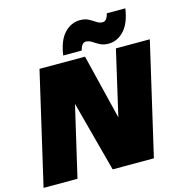

<svg xmlns="http://www.w3.org/2000/svg" viewBox="-138 -1045 1115 1165"><g transform="rotate(-15 420.0 -463.0)"><path d="M-8 0 155 -704H441L541 -296L635 -704H848L685 0H426L308 -443L205 0ZM753 -924Q740 -833 698 -788Q656 -743 600 -743Q569 -743 546.5 -755Q524 -767 506 -779Q488 -791 469 -791Q455 -791 445.5 -778.5Q436 -766 431 -745H315Q328 -837 370 -881.5Q412 -926 468 -926Q500 -926 522 -914Q544 -902 562 -890Q580 -878 599 -878Q613 -878 622.5 -890.5Q632 -903 637 -924Z"/></g></svg>

Font: Prodigy Sans Black
Style: Italic
Weight: 900
Italic angle: -13°
Designer: Wei Huang
Foundry: Wei Huang
Version: Version 1.003; ttfautohint (v1.8.3)